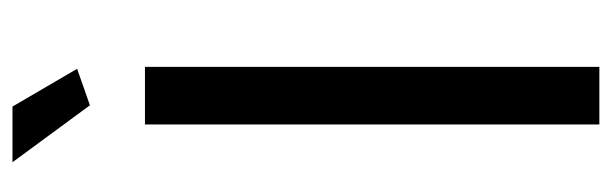

<svg xmlns="http://www.w3.org/2000/svg" viewBox="-348 -608 957 300"><g transform="rotate(-90 130.0 -458.5)"><path d="M85 0V-710H175V0ZM26 -917H113L172 -816L115 -796Z"/></g></svg>

Font: IngvarSans
Style: Regular
Weight: 500
Version: Version 3.000